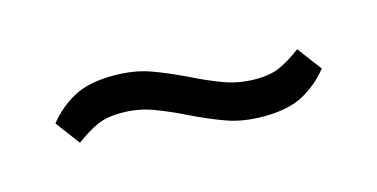

<svg xmlns="http://www.w3.org/2000/svg" viewBox="-32 -474 664 338"><g transform="rotate(-15 300.0 -305.0)"><path d="M419 -236Q382 -236 353.5 -246Q325 -256 290 -273Q262 -287 235 -297Q208 -307 177 -307Q152 -307 134.5 -299.5Q117 -292 94 -275L61 -319Q81 -344 108.5 -359Q136 -374 181 -374Q218 -374 246.5 -364Q275 -354 310 -337Q338 -323 365 -313Q392 -303 423 -303Q448 -303 465.5 -310.5Q483 -318 506 -335L539 -291Q519 -266 491.5 -251Q464 -236 419 -236Z"/></g></svg>

Font: IBM Plex Sans Hebrew
Style: Regular
Weight: 400
Designer: Mike Abbink, Paul van der Laan, Pieter van Rosmalen, Yanek Iontef
Foundry: Bold Monday
Version: Version 1.2